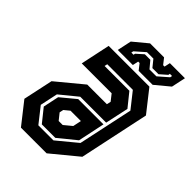

<svg xmlns="http://www.w3.org/2000/svg" viewBox="-201 -773 865 865"><g transform="rotate(45 232.0 -340.0)"><path d="M93 0 12 -103 42.5 -245.5 167 -348.5H292L296.5 -368L272.5 -398.5H82L112 -540H371.5L452.5 -437L381.5 -103L256.5 0ZM141 -63H237L331.5 -141L387.5 -403L329 -477H166L163 -463H321L372.5 -399L348.5 -287.5H183.5L101.5 -220.5L83.5 -136ZM149 -77 98.5 -140 114.5 -215.5 184.5 -273.5H345.5L318.5 -145L235 -77ZM192 -141.5H217.5L254.5 -172L263 -212H197L171.5 -191L167.5 -172ZM154 -556 168.5 -624 236 -680H325L347 -652H356L362 -680H458L443.5 -612L376 -556H287L265 -584H256L250 -556ZM205.5 -591H219.5L221 -599L254 -628.5H289L317 -595H361L408 -636L410 -646H396L394.5 -638L361 -608.5H322L295 -642H254L207.5 -601Z"/></g></svg>

Font: Tourney Condensed Regular
Style: Bold Italic
Weight: 700
Width: 3
Italic angle: -12°
Designer: Tyler Finck
Foundry: Etcetera Type Co
Version: Version 1.010; ttfautohint (v1.8.3)